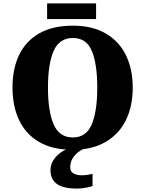

<svg xmlns="http://www.w3.org/2000/svg" viewBox="-20 -877 860 1137"><path d="M411 10Q291 10 212 -36Q133 -82 93.5 -165Q54 -248 54 -359Q54 -470 93.5 -552Q133 -634 212.5 -679.5Q292 -725 412 -725Q526 -725 605 -679.5Q684 -634 725 -551.5Q766 -469 766 -358Q766 -247 725 -164.5Q684 -82 604.5 -36Q525 10 411 10ZM411 -63Q491 -63 523.5 -141Q556 -219 556 -358Q556 -498 524 -575Q492 -652 412 -652Q331 -652 297.5 -575Q264 -498 264 -358Q264 -219 297.5 -141Q331 -63 411 -63ZM437 240Q358 240 318.5 213.5Q279 187 279 130Q279 99 296 72Q313 45 340 26Q367 7 397 0H489Q468 6 446.5 21.5Q425 37 410.5 60Q396 83 396 115Q396 139 415.5 150Q435 161 465 161Q479 161 494.5 159Q510 157 528 153V224Q518 229 500.5 232.5Q483 236 465.5 238Q448 240 437 240ZM259 -764V-857H549V-764Z"/></svg>

Font: Noto Serif Black
Style: Regular
Weight: 900
Designer: Monotype Design Team
Foundry: Monotype Imaging Inc.
Version: Version 2.014; ttfautohint (v1.8.4.7-5d5b)